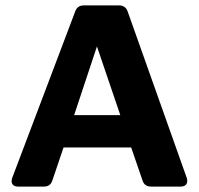

<svg xmlns="http://www.w3.org/2000/svg" viewBox="-20 -687 731 707"><path d="M46 0Q32 0 26 -8.5Q20 -17 25 -32L257 -645Q265 -667 288 -667H419Q442 -667 450 -645L668 -31Q672 -17 666 -8.5Q660 0 646 0H536Q512 0 505 -22L463 -144H214L173 -23Q166 0 142 0ZM253 -263H423L337 -516Z"/></svg>

Font: Pitagon Sans
Style: Bold
Weight: 700
Designer: Travis Tran
Foundry: Pitagon
Version: Version 1.001; ttfautohint (v1.8.4.7-5d5b);gftools[0.9.26]